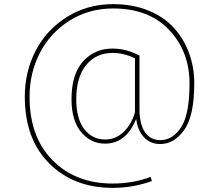

<svg xmlns="http://www.w3.org/2000/svg" viewBox="-20 -712 1060 929"><path d="M489 -37Q540 -37 578 -73.5Q616 -110 633 -168V-430Q579 -456 525 -456Q445 -456 397 -397.5Q349 -339 349 -232Q349 -138 387.5 -87.5Q426 -37 489 -37ZM527 -692Q622 -692 698 -661Q774 -630 822 -576.5Q870 -523 895 -454.5Q920 -386 920 -309Q920 -152 871.5 -83.5Q823 -15 755 -15Q708 -15 677 -47.5Q646 -80 639 -137Q591 -17 488 -17Q419 -17 372.5 -73Q326 -129 326 -232Q326 -353 382 -415Q438 -477 524 -477Q591 -477 655 -443V-184Q655 -111 681.5 -72.5Q708 -34 755 -34Q816 -34 856.5 -96.5Q897 -159 897 -308Q897 -462 799 -566.5Q701 -671 527 -671Q409 -671 315.5 -611.5Q222 -552 172.5 -455Q123 -358 123 -244Q123 -49 234.5 63.5Q346 176 525 176Q624 176 709 144L715 164Q623 197 525 197Q337 197 218.5 79Q100 -39 100 -244Q100 -365 152.5 -466.5Q205 -568 304 -630Q403 -692 527 -692Z"/></svg>

Font: FiraSans
Style: Regular
Weight: 150
Designer: Carrois Corporate & Edenspiekermann AG
Foundry: Carrois Corporate GbR & Edenspiekermann AG
Version: Version 3.106;PS 003.106;hotconv 1.0.70;makeotf.lib2.5.58329